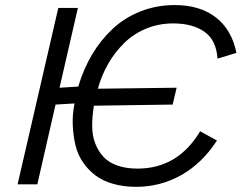

<svg xmlns="http://www.w3.org/2000/svg" viewBox="-20 -721 945 751"><path d="M512.2 9.8Q462.9 9.8 422.1 -2Q381.3 -13.7 353.3 -34.9Q325.2 -56.2 304.7 -85.9Q284.2 -115.7 275.4 -152.1Q266.6 -188.5 264.6 -230Q262.7 -271.5 271.5 -316.4L197.3 -312L126 0H48.8L208 -689.9H284.7L212.9 -377.9L286.1 -382.3Q306.2 -450.7 340.1 -507.6Q374 -564.5 420.7 -608.2Q467.3 -651.9 529.8 -676.5Q592.3 -701.2 663.6 -701.2Q762.2 -701.2 824.5 -652.8Q886.7 -604.5 904.8 -514.2L830.6 -491.7Q826.2 -564 779.8 -596.7Q733.4 -629.4 657.7 -629.4Q600.6 -629.4 551.3 -608.9Q502 -588.4 465.6 -552.5Q429.2 -516.6 403.3 -471.7Q377.4 -426.8 362.8 -374L670.9 -377.9L655.3 -312L347.2 -307.6Q340.3 -264.6 340.6 -227.5Q340.8 -190.4 352.5 -159.9Q364.3 -129.4 384.8 -107.4Q405.3 -85.4 439.2 -73.5Q473.1 -61.5 517.6 -61.5Q675.8 -61.5 762.7 -207.5L828.6 -171.4Q770.5 -82 689 -36.1Q607.4 9.8 512.2 9.8Z"/></svg>

Font: HK Grotesk Italic
Style: Regular
Weight: 400
Italic angle: -13°
Designer: Alfredo Marco Pradil and Stefan Peev
Foundry: Hanken Design Co.
Version: Version 1.000;PS 001.000;hotconv 1.0.88;makeotf.lib2.5.64775